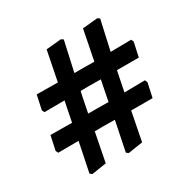

<svg xmlns="http://www.w3.org/2000/svg" viewBox="-128 -699 781 788"><g transform="rotate(-30 262.5 -305.0)"><path d="M92.7 -33.2 83 -40.5 111.5 -179.7 14.9 -179.1 9.2 -190.5 23.7 -258.2 125.5 -257.2 135.8 -308.7 144.7 -352.2 49.2 -351.6 43.5 -363 58 -430.6 157.8 -429.6 185.8 -570.3 256.5 -577.1 267.2 -570.6 235.8 -429.1H283L330.1 -428.6L358.1 -570.3L428.8 -577.1L439.5 -570.6L408.1 -429.9L505.8 -431.3L511.1 -419.6L496.6 -352L393.1 -352.1L387.2 -323.5L373.9 -257.4L471.5 -258.8L476.8 -247.1L462.3 -179.5L360.8 -179.6L334.3 -43.9L265 -33.2L255.3 -40.5L283.8 -180.1L226.8 -180.7L188.6 -180.1L162 -43.9ZM297.8 -256.1 308.1 -308.7 317 -352.6 258.4 -353.2 221.3 -352.6 214.9 -323.5 201.6 -256.6H246.4Z"/></g></svg>

Font: Alegreya
Style: Regular
Weight: 400
Designer: Juan Pablo del Peral
Foundry: Huerta Tipografica
Version: Version 2.009